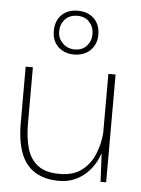

<svg xmlns="http://www.w3.org/2000/svg" viewBox="-49 -668 527 717"><g transform="rotate(5 215.0 -309.5)"><path d="M199 10Q162 10 134.5 0Q107 -10 88.5 -28Q70 -46 59 -71Q48 -96 43 -126.5Q38 -157 38 -192V-404H65V-192Q65 -142 76 -102Q87 -62 116 -39Q145 -16 199 -16Q250 -16 281.5 -40Q313 -64 329 -102.5Q345 -141 348 -184V-404H375V0H354L349 -103H347Q341 -84 329 -64.5Q317 -45 298.5 -28Q280 -11 255 -0.5Q230 10 199 10ZM214 -465Q177 -465 154 -487Q131 -509 131 -546Q131 -584 153.5 -606.5Q176 -629 214 -629Q252 -629 275 -606.5Q298 -584 298 -546Q298 -511 275 -488Q252 -465 214 -465ZM214 -484Q243 -484 259.5 -502.5Q276 -521 276 -547Q276 -573 259.5 -591.5Q243 -610 214 -610Q185 -610 168 -591.5Q151 -573 151 -547Q151 -520 169.5 -502Q188 -484 214 -484Z"/></g></svg>

Font: Darker Grotesque Light Light
Style: Regular
Weight: 300
Version: Version 1.000;gftools[0.9.28]